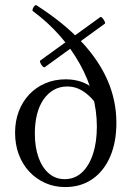

<svg xmlns="http://www.w3.org/2000/svg" viewBox="-20 -746 524 777"><path d="M244 11Q200 11 163 -5.5Q126 -22 98.5 -51.5Q71 -81 56 -121Q41 -161 41 -209Q41 -256 56 -295.5Q71 -335 98.5 -364Q126 -393 163.5 -409Q201 -425 246 -425Q281 -425 310.5 -414.5Q340 -404 367 -381L383 -307Q362 -338 341 -357.5Q320 -377 298.5 -386.5Q277 -396 252 -396Q222 -396 198 -382.5Q174 -369 156.5 -344Q139 -319 130 -284Q121 -249 121 -206Q121 -150 136 -108.5Q151 -67 178 -44Q205 -21 242 -21Q282 -21 311 -47.5Q340 -74 356 -122Q372 -170 372 -234Q372 -298 354.5 -362Q337 -426 303.5 -486.5Q270 -547 222 -601.5Q174 -656 113 -701Q110 -704 112.5 -710.5Q115 -717 119.5 -722Q124 -727 127 -725Q235 -656 307 -580Q379 -504 415 -421.5Q451 -339 451 -249Q451 -170 425.5 -111.5Q400 -53 353.5 -21Q307 11 244 11ZM161 -474Q158 -472 152.5 -477.5Q147 -483 143.5 -491Q140 -499 143 -501L386 -677Q389 -679 394.5 -673Q400 -667 403.5 -659.5Q407 -652 404 -650Z"/></svg>

Font: Junicode VF
Style: Regular
Weight: 400
Designer: Peter S. Baker
Version: Version 2.213